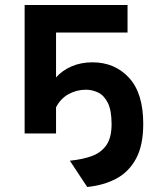

<svg xmlns="http://www.w3.org/2000/svg" viewBox="-20 -531 636 764"><path d="M78 0V-511H487.5V-401.5H203V-223Q228 -251 265 -267Q302 -283 348 -283Q436.5 -283 493.2 -221.8Q550 -160.5 550 -38Q550 47 521.5 100Q493 153 442.8 179.8Q392.5 206.5 327 213L258 108.5Q308.5 103.5 345.8 89.8Q383 76 403.5 46.2Q424 16.5 424 -37Q424 -92 409 -121.8Q394 -151.5 370.5 -162.8Q347 -174 322 -174Q285 -174 253 -156.5Q221 -139 203 -104V0Z"/></svg>

Font: Overpass
Style: Bold
Weight: 700
Designer: Delve Withrington, Dave Bailey, Thomas Jockin
Foundry: Delve Fonts LLC
Version: Version 4.000; ttfautohint (v1.8.3)